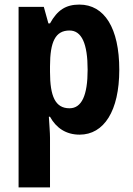

<svg xmlns="http://www.w3.org/2000/svg" viewBox="-20 -577 579 837"><path d="M326 -557C267 -557 230 -533 198 -475H191L171 -547H61V240H198V24C198 0 195 -32 193 -68H198C225 -19 268 10 327 10C433 10 500 -93 500 -273C500 -455 435 -557 326 -557ZM283 -444C336 -444 362 -387 362 -273C362 -161 336 -105 283 -105C221 -105 198 -157 198 -264V-288C198 -396 222 -444 283 -444Z"/></svg>

Font: Noto Sans Lao UI Cond
Style: Bold
Weight: 700
Width: 3
Designer: Monotype Design Team
Foundry: Monotype Imaging Inc.
Version: Version 2.000